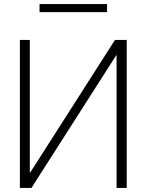

<svg xmlns="http://www.w3.org/2000/svg" viewBox="-20 -927 723 947"><path d="M175 -867V-907H508V-867ZM605 0H555V-654H553L135 0H78V-730H127V-76H129L547 -730H605Z"/></svg>

Font: Mplus 1p Light
Style: Regular
Weight: 300
Version: Version 1.061